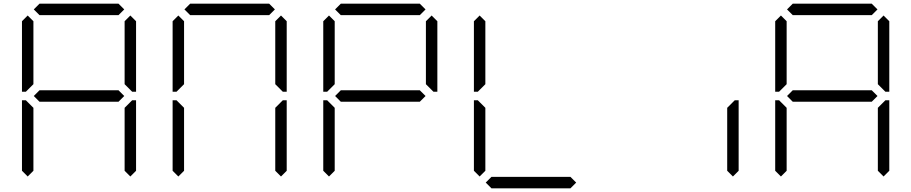

<svg xmlns="http://www.w3.org/2000/svg" viewBox="-20 -1020 4936 1040"><path d="M130 -64 99 -95V-477H120L130 -467L161 -436V-95ZM163 -500 194 -531H622L653 -500L622 -469H194ZM194 -938 163 -969 194 -1000H622L653 -969L622 -938ZM130 -533 120 -523H99V-905L130 -936L161 -905V-564ZM686 -936 717 -905V-523H696L686 -533L655 -564V-905ZM686 -467 696 -477H717V-95L686 -64L655 -95V-436Z M946 -64 915 -95V-477H936L946 -467L977 -436V-95ZM1010 -938 979 -969 1010 -1000H1438L1469 -969L1438 -938ZM946 -533 936 -523H915V-905L946 -936L977 -905V-564ZM1502 -936 1533 -905V-523H1512L1502 -533L1471 -564V-905ZM1502 -467 1512 -477H1533V-95L1502 -64L1471 -95V-436Z M1762 -64 1731 -95V-477H1752L1762 -467L1793 -436V-95ZM1795 -500 1826 -531H2254L2285 -500L2254 -469H1826ZM1826 -938 1795 -969 1826 -1000H2254L2285 -969L2254 -938ZM1762 -533 1752 -523H1731V-905L1762 -936L1793 -905V-564ZM2318 -936 2349 -905V-523H2328L2318 -533L2287 -564V-905Z M2578 -64 2547 -95V-477H2568L2578 -467L2609 -436V-95ZM2578 -533 2568 -523H2547V-905L2578 -936L2609 -905V-564ZM3101 -31 3070 0H2642L2611 -31L2642 -62H3070Z M3950 -467 3960 -477H3981V-95L3950 -64L3919 -95V-436Z M4210 -64 4179 -95V-477H4200L4210 -467L4241 -436V-95ZM4243 -500 4274 -531H4702L4733 -500L4702 -469H4274ZM4274 -938 4243 -969 4274 -1000H4702L4733 -969L4702 -938ZM4210 -533 4200 -523H4179V-905L4210 -936L4241 -905V-564ZM4766 -936 4797 -905V-523H4776L4766 -533L4735 -564V-905ZM4766 -467 4776 -477H4797V-95L4766 -64L4735 -95V-436Z"/></svg>

Font: DSEG7 Classic Mini
Style: Light
Weight: 300
Designer: Keshikan(Twitter:@keshinomi_88pro)
Version: Version 0.46